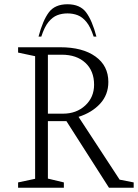

<svg xmlns="http://www.w3.org/2000/svg" viewBox="-20 -882 648 902"><path d="M65 0V-25L145 -42V-618L65 -635V-660H263Q368 -660 428.5 -616.5Q489 -573 489 -497Q489 -437 450.5 -395Q412 -353 349 -333L542 -38L608 -25V0H492L292 -313H205V-43L280 -25V0ZM270 -625H205V-348H276Q339 -348 380.5 -386.5Q422 -425 422 -484Q422 -549 381 -587Q340 -625 270 -625ZM161 -710Q181 -786 209.5 -824Q238 -862 297 -862Q356 -862 384.5 -824Q413 -786 433 -710H420Q405 -756 386 -779Q367 -802 345 -810.5Q323 -819 297 -819Q271 -819 249 -810.5Q227 -802 208 -779Q189 -756 174 -710Z"/></svg>

Font: Spectral SC ExtraLight
Style: Regular
Weight: 275
Designer: Jean-Baptiste Levee
Foundry: Production Type
Version: Version 2.001